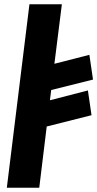

<svg xmlns="http://www.w3.org/2000/svg" viewBox="-20 -880 456 900"><path d="M164 0 199 -287 409 -340 392 -456 214 -410 220 -458 416 -507 399 -623 235 -581 270 -860H118L12 0Z"/></svg>

Font: Ny Stormning
Style: SvKr
Weight: 900
Designer: Robert Jablonski, Mew Too
Foundry: Cannot Into Space Fonts
Version: Version 0.90